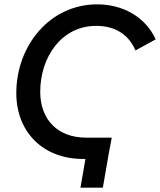

<svg xmlns="http://www.w3.org/2000/svg" viewBox="-20 -727 736 883"><path d="M364 4H373L350 136H453L482 -31L494 -94H376C245 -94 165 -177 165 -305C165 -463 262 -608 422 -608C514 -608 573 -565 603 -495L696 -546C648 -651 543 -707 427 -707C209 -707 55 -517 55 -299C55 -119 179 5 364 4Z"/></svg>

Font: Fixel Display Medium
Style: Italic
Weight: 500
Italic angle: -10°
Designer: AlfaBravo + MacPaw
Foundry: Kyrylo Tkachov, Marchela Mozhyna, Serhii Makarenko, Maria Weinstein, Zakhar Kryvoshyya
Version: Version 1.210;Glyphs 3.2 (3217)